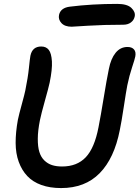

<svg xmlns="http://www.w3.org/2000/svg" viewBox="-20 -917 716 986"><path d="M348.1 -779.8Q313 -779.8 295.7 -798.3Q278.3 -816.9 283.2 -840.8Q291.5 -877 338.9 -882.8Q452.1 -897 582 -897Q633.3 -897 654.8 -876.2Q676.3 -855.5 671.9 -833Q668 -813.5 652.3 -801.8Q636.7 -790 612.8 -790Q513.7 -790 432.1 -784.9Q350.6 -779.8 348.1 -779.8ZM293.9 48.8Q236.3 48.8 192.4 33Q148.4 17.1 120.1 -12.9Q91.8 -43 76.2 -85.9Q60.5 -128.9 60.3 -183.1Q60.1 -237.3 71.8 -301.8Q77.6 -329.6 92 -381.8Q106.4 -434.1 109.9 -452.1Q123.5 -518.6 128.4 -567.1Q133.3 -615.7 136.2 -630.9Q146 -678.2 191.9 -678.2Q217.3 -678.2 230.7 -660.6Q244.1 -643.1 246.6 -601.8Q249 -560.5 234.9 -492.2Q229.5 -466.8 210.4 -398.9Q191.4 -331.1 185.1 -299.8Q174.3 -246.1 174.1 -204.8Q173.8 -163.6 182.1 -136.7Q190.4 -109.9 207.8 -93Q225.1 -76.2 247.3 -69.1Q269.5 -62 298.8 -62Q375.5 -62 420.4 -109.4Q465.3 -156.7 485.8 -263.2Q497.6 -323.2 512.5 -414.6Q527.3 -505.9 539.1 -563Q549.3 -615.7 573.7 -645.8Q598.1 -675.8 634.8 -675.8Q657.2 -675.8 668.2 -663.1Q679.2 -650.4 674.8 -627Q672.4 -613.8 658.2 -571Q644 -528.3 633.8 -479Q627.4 -445.8 615.7 -368.4Q604 -291 595.2 -249Q566.9 -104 491.9 -27.6Q417 48.8 293.9 48.8Z"/></svg>

Font: Shantell Sans Bouncy
Style: Italic
Weight: 500
Italic angle: -11.31°
Designer: Stephen Nixon, Anya Danilova, Shantell Martin
Foundry: Arrow Type
Version: Version 1.006;[9816181b4]